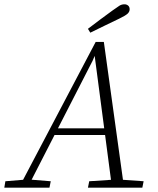

<svg xmlns="http://www.w3.org/2000/svg" viewBox="-50 -873 734 893"><path d="M-30 0 -25 -30 72 -38H87L186 -30L180 0ZM38 0 395 -678H433L527 0H471L388 -631H398L381 -591L78 0ZM186 -245 197 -276H470L469 -245ZM359 0 365 -30 486 -38H505L618 -30L612 0ZM359 -739Q388 -761 416.5 -782.5Q445 -804 473 -824Q495 -840 505.5 -846.5Q516 -853 529 -853Q539 -853 546 -847Q553 -841 553 -830Q553 -818 543 -809Q533 -800 504 -786Q471 -770 437.5 -754Q404 -738 370 -721Z"/></svg>

Font: Source Serif 4 18pt Light
Style: Italic
Weight: 300
Italic angle: -12°
Designer: Frank Grießhammer
Foundry: Adobe Systems Incorporated
Version: Version 4.004;hotconv 1.0.116;makeotfexe 2.5.65601